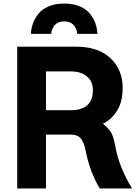

<svg xmlns="http://www.w3.org/2000/svg" viewBox="-20 -1063 769 1083"><path d="M154.3 -872.1Q155.3 -900.4 165 -928.2Q174.8 -956.1 194.8 -982.9Q214.8 -1009.8 252.9 -1026.4Q291 -1043 341.8 -1043Q393.6 -1043 431.6 -1026.4Q469.7 -1009.8 489.7 -982.9Q509.8 -956.1 519 -928.2Q528.3 -900.4 529.3 -872.1H416Q412.1 -903.3 394 -922.9Q376 -942.4 341.8 -942.4Q308.6 -942.4 290 -922.4Q271.5 -902.3 268.6 -872.1ZM239.3 -441.4H378.9Q503.9 -441.4 503.9 -554.7Q503.9 -603.5 470.7 -631.8Q437.5 -660.2 377.9 -660.2H239.3ZM77.1 0V-799.8H408.2Q535.2 -799.8 603.5 -734.4Q671.9 -668.9 671.9 -568.4Q671.9 -486.3 638.7 -436Q605.5 -385.7 560.5 -365.2Q594.7 -337.9 608.9 -311.5Q623 -285.2 632.8 -225.6Q654.3 -116.2 724.6 0H543Q487.3 -90.8 462.9 -213.9Q453.1 -260.7 435.5 -282.2Q418 -303.7 380.9 -303.7H239.3V0Z"/></svg>

Font: Gothic A1 Black
Style: Regular
Weight: 900
Version: Version 2.50